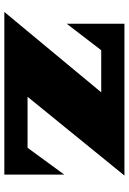

<svg xmlns="http://www.w3.org/2000/svg" viewBox="122 -702 581 864"><g transform="rotate(90 412.0 -270.5)"><path d="M34.2 0 396 -436H206.5L87.4 -280.8V-540.5H770.5L416 -104.5H645.5L766.1 -269.5V0Z"/></g></svg>

Font: Goblin
Style: Regular
Weight: 400
Designer: Riccardo De Franceschi
Foundry: Sorkin Type Co.
Version: Version 1.001